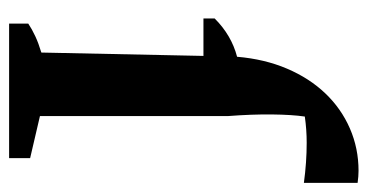

<svg xmlns="http://www.w3.org/2000/svg" viewBox="-208 -580 788 411"><g transform="rotate(90 185.5 -374.0)"><path d="M19 -416V-440Q37 -458 57.5 -470Q78 -482 101 -488Q106 -547 126.5 -595Q147 -643 179.5 -677Q212 -711 254.5 -729.5Q297 -748 345 -748Q351 -748 357.5 -747.5Q364 -747 371 -746V-631Q349 -634 327.5 -635.5Q306 -637 285 -637Q271 -637 257 -636Q243 -635 229 -633Q225 -606 224.5 -563Q224 -520 228 -468V-416ZM228 -455V-66L318 -45V0H30V-41Q42 -49 57 -56Q72 -63 92 -69L100 -455Z"/></g></svg>

Font: Piazzolla 24pt
Style: Bold
Weight: 700
Designer: Juan Pablo del Peral
Foundry: Huerta Tipografica
Version: Version 2.005